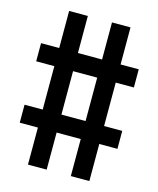

<svg xmlns="http://www.w3.org/2000/svg" viewBox="-121 -836 818 991"><g transform="rotate(15 288.0 -340.5)"><path d="M124 70H224V-128H353V70H452V-128H549V-224H452V-456H549V-553H452V-751H353V-553H224V-751H124V-553H27V-456H124V-224H27V-128H124ZM224 -224V-456H353V-224Z"/></g></svg>

Font: Iosevka Sparkle Semibold
Style: Regular
Weight: 600
Designer: Belleve Invis
Foundry: Belleve Invis
Version: Version 4.5.0; ttfautohint (v1.8.3)